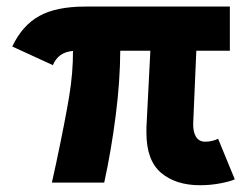

<svg xmlns="http://www.w3.org/2000/svg" viewBox="-20 -545 738 573"><path d="M417 -148.4V-164.1L428.7 -393.6H338.9Q338.4 -302.2 325.2 -199.2Q312 -96.2 291 0H134.8L147.5 -57.6Q174.8 -186.5 186.5 -257.8Q198.2 -329.1 197.8 -393.1Q173.8 -390.6 159.7 -379.9Q145.5 -369.1 137.7 -350.6L16.6 -406.2Q46.4 -469.2 97.2 -497.3Q147.9 -525.4 234.4 -525.4H666V-393.6H565.9L556.6 -177.7Q555.7 -152.3 564.7 -137.2Q573.7 -122.1 592.8 -122.1Q603.5 -122.1 614 -124.8Q624.5 -127.4 630.9 -130.9L680.7 -9.8Q668.5 -3.9 638.4 2Q608.4 7.8 577.1 7.8Q504.4 7.8 460.7 -29.3Q417 -66.4 417 -148.4Z"/></svg>

Font: Reddit Sans Vanilla ExtraBold
Style: Regular
Weight: 800
Designer: Stephen Hutchings
Foundry: Reddit
Version: Version 1.013